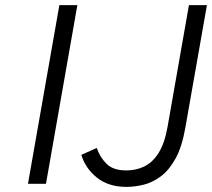

<svg xmlns="http://www.w3.org/2000/svg" viewBox="-20 -720 830 752"><path d="M89.5 0 212.5 -700H283L160 0ZM475.5 12Q405 12 359.8 -24.2Q314.5 -60.5 298.5 -113.5L359 -140.5Q371.5 -104 397.5 -78.2Q423.5 -52.5 475 -52.5Q513 -52.5 545.5 -68.2Q578 -84 601.5 -121.5Q625 -159 636.5 -224.5L720 -700H790.5L705.5 -217.5Q692.5 -144 667.2 -98.5Q642 -53 609.5 -29Q577 -5 542.2 3.5Q507.5 12 475.5 12Z"/></svg>

Font: Overpass Light
Style: Italic
Weight: 300
Italic angle: -10°
Designer: Delve Withrington, Dave Bailey, Thomas Jockin
Foundry: Delve Fonts LLC
Version: Version 4.000; ttfautohint (v1.8.3)